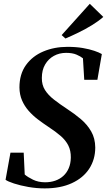

<svg xmlns="http://www.w3.org/2000/svg" viewBox="-20 -1006 578 1037"><path d="M221 11.5Q177.5 11.5 133.2 3.8Q89 -4 55.5 -15Q22 -26 10 -35L36.5 -181.5H108L113.5 -63.5Q129.5 -49.5 158.2 -35.5Q187 -21.5 224 -21.5Q253.5 -21.5 278.5 -30.2Q303.5 -39 322 -55.8Q340.5 -72.5 351.2 -97.5Q362 -122.5 362.5 -155Q363 -192.5 349 -220.2Q335 -248 308 -271.5Q281 -295 242 -320.5Q212.5 -340 184.5 -361.2Q156.5 -382.5 134.2 -408Q112 -433.5 98.8 -464.2Q85.5 -495 85 -533.5Q85 -605.5 120.2 -654.5Q155.5 -703.5 214.5 -728.2Q273.5 -753 344.5 -753Q390 -753 426.5 -746.8Q463 -740.5 489.5 -731.5Q516 -722.5 530 -714L506 -575H435L428 -691Q415.5 -701.5 393.2 -711Q371 -720.5 337 -720.5Q300.5 -720.5 271 -704.2Q241.5 -688 223.8 -657.8Q206 -627.5 206 -585Q205.5 -547.5 223 -519.8Q240.5 -492 271.8 -467.8Q303 -443.5 344 -416.5Q382.5 -391.5 416.8 -362.5Q451 -333.5 472.5 -296.2Q494 -259 494.5 -209.5Q494.5 -145 462 -95Q429.5 -45 368.2 -16.8Q307 11.5 221 11.5ZM333.5 -798 313 -816.5 465 -985.5 538 -914.5Q511 -891 476.2 -869.8Q441.5 -848.5 404.5 -830.5Q367.5 -812.5 333.5 -798Z"/></svg>

Font: Merriweather 120pt SemiBold
Style: Italic
Weight: 600
Italic angle: -7.8°
Version: Version 2.101